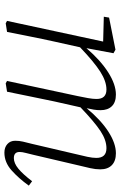

<svg xmlns="http://www.w3.org/2000/svg" viewBox="143 -678 547 873"><g transform="rotate(90 416.5 -241.5)"><path d="M674 12Q650 12 635 -1.5Q620 -15 620 -37Q620 -56 624 -72.5Q628 -89 634 -113L681 -314Q688 -342 693 -365.5Q698 -389 698 -406Q698 -452 654 -452Q617 -452 576 -425Q535 -398 468 -334L441 -214Q430 -161 419 -107.5Q408 -54 397 0L359 6L348 0L417 -322Q422 -346 426 -368Q430 -390 430 -407Q430 -452 387 -452Q350 -452 306 -424Q262 -396 195 -332L169 -215Q157 -161 146.5 -107.5Q136 -54 125 0L86 6L75 0L169 -437L56 -440L60 -464L206 -493L222 -484L199 -361Q254 -425 309 -460Q364 -495 410 -495Q445 -495 463 -476.5Q481 -458 481 -425Q481 -410 478.5 -394.5Q476 -379 472 -362Q526 -427 579 -461Q632 -495 677 -495Q712 -495 731 -476.5Q750 -458 750 -424Q750 -402 744.5 -378Q739 -354 732 -325L684 -120Q680 -102 675.5 -85.5Q671 -69 671 -57Q671 -31 699 -31Q722 -31 747 -51.5Q772 -72 804 -114L824 -99Q791 -53 754.5 -20.5Q718 12 674 12Z"/></g></svg>

Font: Source Serif 4 SmText Light
Style: Italic
Weight: 300
Italic angle: -12°
Designer: Frank Grießhammer
Foundry: Adobe
Version: Version 4.005;hotconv 1.1.0;makeotfexe 2.6.0